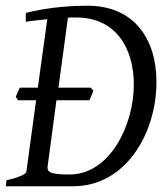

<svg xmlns="http://www.w3.org/2000/svg" viewBox="-20 -650 585 670"><path d="M447 -355C447 -214 364 -41 222 -41C146 -41 146 -53 146 -68L177 -300H292L306 -333L297 -344H184L217 -588C222 -589 226 -589 231 -589H246C384 -589 447 -482 447 -355ZM286 -630C232 -630 154 -626 70 -605V-574C94 -577 85 -577 145 -583L112 -344H49C44 -334 39 -323 35 -312L43 -300H106L72 -51C71 -41 39 -29 3 -21L0 0H235C421 0 526 -188 526 -364C526 -515 447 -630 286 -630Z"/></svg>

Font: Temporarium
Style: Italic
Weight: 400
Italic angle: -7°
Version: Version 1.1